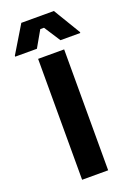

<svg xmlns="http://www.w3.org/2000/svg" viewBox="-202 -910 671 970"><g transform="rotate(-20 133.0 -425.0)"><path d="M203.3 0H63.3V-650H203.3ZM75 -700H-41.7V-705L45.8 -850H220.8L308.3 -705V-700H201.7L145 -787.5H125Z"/></g></svg>

Font: Familjen Grotesk Variable
Style: Regular
Weight: 400
Designer: Anders Wikstroem, Jonas Baeckman, Matilda Gysing, Kristian Moeller
Foundry: Familjen STHLM AB
Version: Version 2.000